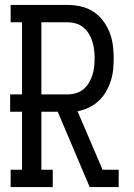

<svg xmlns="http://www.w3.org/2000/svg" viewBox="-20 -755 540 775"><path d="M23 0V-70H69V-304H21V-374H69V-665H23V-735H253Q280 -735 306.5 -729Q333 -723 356 -708.5Q379 -694 395.5 -672Q412 -650 422 -625Q432 -600 435.5 -573Q439 -546 439 -520Q439 -496 436.5 -472.5Q434 -449 426.5 -426.5Q419 -404 407 -383.5Q395 -363 377.5 -347Q360 -331 338 -320.5Q316 -310 293 -306L394 -70H459V0H342L213 -304H147V-70H193V0ZM147 -374H253Q270 -374 287 -379Q304 -384 317 -395Q330 -406 339 -421Q348 -436 353 -452Q358 -468 360 -485Q362 -502 362 -520Q362 -537 360 -554Q358 -571 353 -587Q348 -603 339 -618Q330 -633 317 -644Q304 -655 287 -660Q270 -665 253 -665H147Z"/></svg>

Font: Iosevka Slab
Style: Regular
Weight: 400
Monospace: yes
Designer: Belleve Invis
Foundry: Belleve Invis
Version: Version 11.2.4; ttfautohint (v1.8.3)